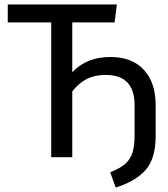

<svg xmlns="http://www.w3.org/2000/svg" viewBox="-20 -709 757 866"><path d="M682 -235V-96Q682 6 637.5 57Q593 108 502 137L477 68Q523 50 546 29Q569 8 578 -22Q587 -52 587 -100V-234Q587 -302 555 -336.5Q523 -371 456 -371Q407 -371 371 -352.5Q335 -334 306 -297V0H211V-608H15V-689H507L497 -608H306V-383Q370 -452 478 -452Q575 -452 628.5 -394.5Q682 -337 682 -235Z"/></svg>

Font: Fira GO
Style: Regular
Weight: 400
Designer: Carrois Corporate
Foundry: Carrois Corporate GbR
Version: Version 0.300